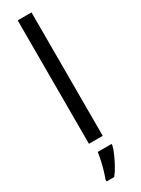

<svg xmlns="http://www.w3.org/2000/svg" viewBox="-256 -782 753 1024"><g transform="rotate(-30 120.0 -269.5)"><path d="M163 0H78V-760H163ZM182 70Q177 91 165 118Q153 145 138 172.5Q123 200 106 221H59V209Q66 192 74 165Q82 138 88 110Q94 82 97 61H182Z"/></g></svg>

Font: Noto Sans Gujarati SemiCondensed
Style: Regular
Weight: 400
Width: 4
Designer: Jelle Bosma - Monotype Design Team, Universal Thirst
Foundry: Monotype Imaging Inc.
Version: Version 2.106; ttfautohint (v1.8.4.7-5d5b)